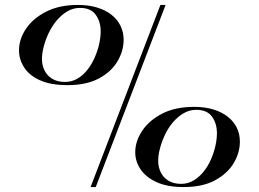

<svg xmlns="http://www.w3.org/2000/svg" viewBox="-20 -743 1049 778"><path d="M724 15Q658 15 614.5 -5Q571 -25 549.5 -57Q528 -89 528 -126Q528 -171 556.5 -213.5Q585 -256 638 -283Q691 -310 767 -310Q810 -310 844.5 -299.5Q879 -289 903 -270Q927 -251 939.5 -225.5Q952 -200 952 -169Q952 -124 927 -82Q902 -40 851.5 -12.5Q801 15 724 15ZM714 2Q742 2 765 -12Q788 -26 805.5 -48Q823 -70 835 -97.5Q847 -125 853 -152.5Q859 -180 859 -203Q859 -243 839 -270.5Q819 -298 775 -298Q747 -298 723 -283.5Q699 -269 680 -246.5Q661 -224 648 -196Q635 -168 628 -141Q621 -114 621 -92Q621 -66 631.5 -44.5Q642 -23 663 -10.5Q684 2 714 2ZM253 -398Q186 -398 142.5 -417.5Q99 -437 78 -469.5Q57 -502 57 -539Q57 -584 85 -626Q113 -668 166.5 -695.5Q220 -723 296 -723Q339 -723 373.5 -712.5Q408 -702 432 -683Q456 -664 468.5 -638Q481 -612 481 -582Q481 -537 456 -494.5Q431 -452 380.5 -425Q330 -398 253 -398ZM243 -411Q271 -411 294 -424.5Q317 -438 334.5 -460.5Q352 -483 364 -510.5Q376 -538 382 -565.5Q388 -593 388 -616Q388 -655 368 -683Q348 -711 304 -711Q276 -711 252 -696.5Q228 -682 209 -659Q190 -636 177 -608.5Q164 -581 157 -553.5Q150 -526 150 -504Q150 -479 160.5 -457.5Q171 -436 192 -423.5Q213 -411 243 -411ZM347 15 630 -723H651L368 15Z"/></svg>

Font: Kalnia SemiExpanded
Style: Regular
Weight: 400
Width: 6
Designer: Frida Medrano
Foundry: Frida Medrano
Version: Version 1.105